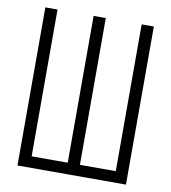

<svg xmlns="http://www.w3.org/2000/svg" viewBox="-81 -784 761 854"><g transform="rotate(10 300.0 -357.0)"><path d="M55 0V-714H110V-51H273V-714H328V-51H490V-714H545V0Z"/></g></svg>

Font: Noto Sans Mono Light
Style: Regular
Weight: 300
Designer: Monotype Design Team
Foundry: Monotype Imaging Inc.
Version: Version 2.014; ttfautohint (v1.8.4.7-5d5b)